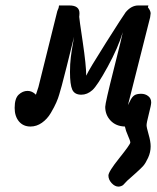

<svg xmlns="http://www.w3.org/2000/svg" viewBox="-20 -464 579 710"><path d="M34.2 -64.9Q34.2 -100.1 49.1 -114Q64 -127.9 82 -127.9Q99.1 -127.9 112.8 -113.8L122.1 -142.1L191.9 -422.9L196.8 -435.1L198.2 -443.8H236.8Q273.9 -443.8 273.9 -415Q273.9 -410.2 273.4 -406.5Q272.9 -402.8 272.9 -401.9Q272.9 -396 285.9 -309.1Q298.8 -222.2 298.8 -184.1Q308.6 -206.1 371.8 -305.9Q435.1 -405.8 444.8 -418.9Q465.8 -443.8 491.2 -443.8H528.8L526.9 -437Q536.6 -424.8 537.1 -415Q537.1 -412.1 535.2 -399.9L453.1 -75.2Q455.1 -78.1 461.4 -91.6Q467.8 -105 476.3 -111.1Q484.9 -117.2 502 -117.2Q517.1 -117.2 528.1 -108.6Q539.1 -100.1 539.1 -85Q539.1 -76.2 530.5 -43Q522 -9.8 522 -1Q522 6.8 529.5 33Q537.1 59.1 537.1 77.1Q537.1 99.1 527.6 119.6Q518.1 140.1 509.5 149.7Q501 159.2 480.5 177.5Q460 195.8 456.1 199.2Q451.2 203.1 444.6 210.4Q438 217.8 435.5 220Q433.1 222.2 428 224.1Q422.9 226.1 418 226.1Q404.8 226.1 392.8 213.1Q380.9 200.2 380.9 185.1Q380.9 170.9 421.4 120.4Q461.9 69.8 461.9 63Q461.9 57.1 453.4 38.1Q444.8 19 441.9 3.9Q408.7 2.9 388.9 -18.1Q369.1 -39.1 369.1 -68.8Q369.1 -83 401.1 -209.5Q433.1 -335.9 434.1 -345.2Q417 -288.1 378.4 -217.5Q339.8 -147 321.8 -130.9Q302.7 -113.8 280.8 -113.8Q255.9 -113.8 247.3 -132.3Q238.8 -150.9 238.8 -198.2Q238.8 -227.1 241.9 -252.4Q245.1 -277.8 249 -299.3Q252.9 -320.8 253.9 -328.1Q249 -307.1 226.6 -218Q204.1 -128.9 199.2 -115.2Q195.3 -101.1 188.2 -85Q181.2 -68.8 168 -46.4Q154.8 -23.9 135 -10Q115.2 3.9 92.8 3.9Q65.9 3.9 50 -15.1Q34.2 -34.2 34.2 -64.9Z"/></svg>

Font: CMU Typewriter Text
Style: BoldItalic
Weight: 700
Italic angle: -14.04°
Version: Version 0.7.0